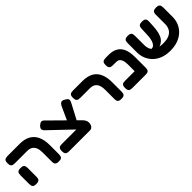

<svg xmlns="http://www.w3.org/2000/svg" viewBox="242 -1705 2836 2836"><g transform="rotate(-45 1660.5 -287.0)"><path d="M590 9Q554 9 538 -1Q522 -11 517.5 -27.5Q513 -44 513 -61V-255Q513 -314 497 -353Q481 -392 449 -412Q417 -432 368 -432H110Q91 -432 73 -436Q55 -440 44 -456Q33 -472 33 -508Q33 -545 44 -561Q55 -577 73 -581Q91 -585 109 -585H365Q464 -585 530.5 -547.5Q597 -510 631 -437.5Q665 -365 665 -257V-68Q665 -48 661 -30.5Q657 -13 641.5 -2Q626 9 590 9ZM118 9Q82 9 66.5 -2Q51 -13 47 -30.5Q43 -48 43 -67V-249Q43 -268 47 -285Q51 -302 67 -313Q83 -324 119 -324Q156 -324 171.5 -312.5Q187 -301 191 -284Q195 -267 195 -248V-66Q195 -47 191 -30Q187 -13 171 -2Q155 9 118 9Z M1236 9 1147 -103 765 -467Q739 -493 740.5 -516Q742 -539 773 -567Q799 -589 816.5 -591.5Q834 -594 848 -585Q862 -576 875 -561L1257 -184Q1271 -170 1282 -156.5Q1293 -143 1300 -127Q1310 -108 1310 -84Q1310 -60 1302 -38.5Q1294 -17 1277 -3.5Q1260 10 1236 9ZM804 9Q784 9 766.5 5Q749 1 738 -15Q727 -31 727 -67Q727 -104 738 -120Q749 -136 766 -139.5Q783 -143 803 -143H1236L1241 9ZM1176 -183 1074 -275 1199 -549Q1209 -565 1220.5 -577Q1232 -589 1251 -590Q1270 -591 1302 -572Q1333 -555 1340.5 -537.5Q1348 -520 1342 -502.5Q1336 -485 1327 -468Z M1897 9Q1861 9 1845.5 -1Q1830 -11 1825.5 -27.5Q1821 -44 1821 -61V-255Q1821 -300 1812 -333.5Q1803 -367 1785 -389Q1767 -411 1740 -421.5Q1713 -432 1675 -432H1478Q1458 -432 1440 -436Q1422 -440 1411 -456Q1400 -472 1400 -508Q1400 -545 1411 -561Q1422 -577 1439.5 -581Q1457 -585 1477 -585H1673Q1749 -585 1805.5 -564.5Q1862 -544 1899 -503.5Q1936 -463 1954.5 -401.5Q1973 -340 1973 -257V-68Q1973 -48 1969 -30.5Q1965 -13 1949.5 -2Q1934 9 1897 9Z M2399 9Q2364 9 2347.5 -1Q2331 -11 2327 -27.5Q2323 -44 2323 -61V-282Q2323 -334 2312 -367Q2301 -400 2280 -416Q2259 -432 2225 -432H2160Q2140 -432 2122.5 -436Q2105 -440 2094 -456Q2083 -472 2083 -508Q2083 -545 2094 -561Q2105 -577 2122.5 -581Q2140 -585 2159 -585H2223Q2308 -585 2364 -552Q2420 -519 2447.5 -453Q2475 -387 2475 -285V-68Q2475 -48 2471.5 -30.5Q2468 -13 2452 -2Q2436 9 2399 9ZM2124 9Q2104 9 2086.5 5Q2069 1 2058 -15Q2047 -31 2047 -67Q2047 -104 2058 -120Q2069 -136 2086.5 -139.5Q2104 -143 2123 -143H2408L2407 9Z M2911 18Q2818 18 2749 -10Q2680 -38 2634 -85.5Q2588 -133 2565.5 -192.5Q2543 -252 2543 -314V-508Q2543 -528 2547 -545.5Q2551 -563 2567 -574Q2583 -585 2620 -585Q2656 -585 2672 -574Q2688 -563 2692 -545.5Q2696 -528 2696 -507V-314Q2696 -256 2720 -216Q2744 -176 2792.5 -155Q2841 -134 2914 -134Q2995 -134 3043 -158Q3091 -182 3112.5 -223.5Q3134 -265 3134 -315V-514Q3134 -532 3138.5 -548Q3143 -564 3159 -574.5Q3175 -585 3211 -585Q3247 -585 3263 -573.5Q3279 -562 3283 -544.5Q3287 -527 3287 -507V-312Q3287 -249 3264 -190.5Q3241 -132 3194.5 -85Q3148 -38 3077 -10Q3006 18 2911 18ZM2719 -129 2709 -200 2749 -201Q2769 -205 2783.5 -219.5Q2798 -234 2809 -259Q2820 -284 2826.5 -318.5Q2833 -353 2834 -395L2839 -514Q2840 -532 2844 -548Q2848 -564 2864 -574.5Q2880 -585 2916 -585Q2953 -585 2969 -574Q2985 -563 2989 -545.5Q2993 -528 2992 -508L2987 -412Q2983 -346 2970.5 -294.5Q2958 -243 2933 -208Q2908 -173 2868.5 -153Q2829 -133 2772 -130Z"/></g></svg>

Font: Fredoka SemiExpanded SemiBold
Style: Regular
Weight: 600
Width: 6
Designer: Ben Nathan
Foundry: Milena B. Brandão, Ben Nathan
Version: Version 2.001